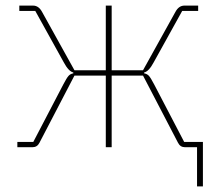

<svg xmlns="http://www.w3.org/2000/svg" viewBox="-20 -526 785 686"><path d="M684 140V0H641Q624 0 616 -16L491 -256H379V0H358V-256H246L121 -16Q113 0 96 0H42V-19H99L206 -224Q218 -247 224.5 -254.5Q231 -262 242 -264V-267Q225 -271 208 -303L106 -487H49V-506H98Q118 -506 130 -484L246 -275H358V-506H379V-275H491L607 -484Q619 -506 639 -506H688V-487H631L529 -303Q512 -271 495 -267V-264Q506 -262 512.5 -254.5Q519 -247 531 -224L638 -19H705V140Z"/></svg>

Font: IBM Plex Sans Thin
Style: Regular
Weight: 100
Designer: Mike Abbink, Paul van der Laan, Pieter van Rosmalen
Foundry: Bold Monday
Version: Version 3.0